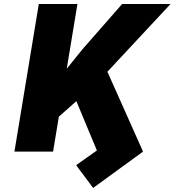

<svg xmlns="http://www.w3.org/2000/svg" viewBox="-20 -747 867 946"><path d="M171.2 -727.3H361.5L308.9 -408.4L386.4 -504.3L581.7 -727.3H820.3L509.2 -393.5L684.7 0L438.9 179L355.1 66.8L457.4 -5.7L356.2 -248.6L269.9 -172.2L241.5 0H51.1Z"/></svg>

Font: Inter P Black
Style: Italic
Weight: 900
Italic angle: -9.40001°
Designer: Rasmus Andersson
Foundry: rsms
Version: Version 3.018;git-588b23468